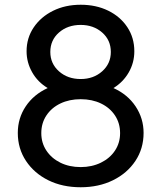

<svg xmlns="http://www.w3.org/2000/svg" viewBox="-20 -777 680 809"><path d="M320 12Q243 12 183.5 -17.5Q124 -47 89.5 -99Q55 -151 55 -217Q55 -279 88.5 -329Q122 -379 181 -406Q139 -431 115.5 -472.5Q92 -514 92 -561Q92 -617 122 -661.5Q152 -706 203.5 -731.5Q255 -757 320 -757Q385 -757 436 -732Q487 -707 516.5 -662.5Q546 -618 546 -561Q546 -513 522.5 -472Q499 -431 458 -406Q518 -379 551.5 -328.5Q585 -278 585 -217Q585 -151 550.5 -99Q516 -47 456 -17.5Q396 12 320 12ZM320 -444Q374 -444 410.5 -476.5Q447 -509 447 -558Q447 -608 410.5 -640Q374 -672 320 -672Q265 -672 228.5 -640Q192 -608 192 -558Q192 -509 228.5 -476.5Q265 -444 320 -444ZM320 -73Q367 -73 405 -91.5Q443 -110 464.5 -142.5Q486 -175 486 -216Q486 -258 464.5 -290.5Q443 -323 405.5 -341Q368 -359 320 -359Q272 -359 234.5 -341Q197 -323 175.5 -290.5Q154 -258 154 -216Q154 -175 175.5 -142.5Q197 -110 234.5 -91.5Q272 -73 320 -73Z"/></svg>

Font: Plus Jakarta Text
Style: Regular
Weight: 400
Designer: Gumpita Rahayu
Foundry: Tokotype Studio
Version: Version 1.000